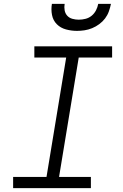

<svg xmlns="http://www.w3.org/2000/svg" viewBox="-20 -975 640 995"><path d="M48 0V-58H221L323 -677H158V-735H561V-677H388L286 -58H451V0ZM379 -815Q350 -815 322 -822.5Q294 -830 274.5 -849.5Q255 -869 249.5 -897.5Q244 -926 249 -955H315Q312 -938 315 -921.5Q318 -905 328.5 -893.5Q339 -882 355 -877.5Q371 -873 388 -873Q406 -873 423.5 -877.5Q441 -882 455 -893.5Q469 -905 477.5 -921.5Q486 -938 489 -955H555Q551 -935 544 -915.5Q537 -896 524.5 -879.5Q512 -863 494.5 -850Q477 -837 457.5 -829Q438 -821 418 -818Q398 -815 379 -815Z"/></svg>

Font: Iosevka Curly Slab LtExObl
Style: Regular
Weight: 300
Width: 7
Italic angle: -9°
Monospace: yes
Designer: Belleve Invis
Foundry: Belleve Invis
Version: Version 11.1.0; ttfautohint (v1.8.3)